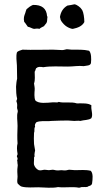

<svg xmlns="http://www.w3.org/2000/svg" viewBox="-20 -886 503 897"><path d="M59 -641C54 -622 58 -601 59 -580C59 -559 60 -537 60 -518C57 -507 56 -494 55 -481C55 -461 56 -440 60 -425C60 -420 56 -418 57 -411C60 -405 61 -397 60 -388C58 -377 64 -374 63 -364C57 -344 62 -321 62 -298C61 -269 60 -241 62 -216C58 -201 59 -184 62 -168C63 -161 58 -161 59 -154C62 -149 64 -143 60 -137C62 -131 61 -121 63 -115C63 -112 62 -109 62 -105C60 -94 61 -73 62 -61C62 -49 58 -38 63 -28C69 -23 74 -16 82 -14C106 -8 136 -11 159 -11C175 -11 191 -9 207 -9C222 -9 238 -9 251 -12C283 -8 319 -15 349 -9C355 -9 359 -13 366 -12C375 -13 388 -10 393 -16C400 -18 408 -20 410 -28C413 -49 416 -76 404 -88C380 -94 354 -91 330 -91C321 -91 313 -93 304 -93C298 -93 292 -90 286 -90C280 -89 273 -91 267 -91C260 -91 253 -89 246 -90C239 -90 233 -93 226 -93C220 -93 214 -91 208 -91C202 -91 195 -93 189 -93C180 -93 171 -88 161 -91C150 -96 143 -105 139 -116C137 -125 140 -138 139 -151C144 -155 140 -162 141 -165C141 -171 143 -176 144 -183L139 -213C138 -227 138 -250 139 -266C143 -273 138 -288 144 -293C141 -303 145 -309 150 -315C166 -322 192 -320 208 -320C212 -320 216 -321 219 -321C247 -322 272 -323 297 -323C307 -323 316 -321 327 -321C336 -321 346 -323 355 -321C372 -326 395 -324 407 -334C416 -352 404 -372 407 -394C392 -405 365 -403 339 -403C312 -412 279 -403 254 -410C247 -405 239 -409 227 -408C200 -406 161 -400 145 -417C139 -430 141 -454 142 -465C143 -477 140 -486 139 -496C145 -513 142 -531 142 -551C147 -556 145 -567 152 -569C158 -575 171 -574 182 -572C219 -578 258 -575 297 -575C322 -575 347 -580 371 -577C384 -580 403 -578 405 -592C407 -610 407 -639 396 -649C371 -655 343 -654 314 -654C307 -654 299 -656 292 -656C285 -655 278 -652 271 -652C257 -652 242 -654 227 -654C178 -654 133 -652 85 -654C76 -650 64 -649 59 -641ZM263 -794C270 -778 287 -764 293 -761C299 -757 313 -751 320 -751C344 -756 364 -764 374 -783C374 -803 370 -829 364 -839C359 -847 354 -852 347 -857C341 -861 335 -865 328 -866C316 -864 307 -861 295 -860C276 -849 264 -832 260 -806C262 -803 262 -797 263 -794ZM200 -809C198 -847 175 -864 134 -863C122 -858 113 -851 104 -843C101 -837 100 -831 98 -825C93 -812 89 -802 93 -784C100 -777 104 -768 110 -761C122 -759 128 -753 139 -751C147 -752 156 -754 164 -751C170 -757 179 -760 186 -764C189 -771 196 -774 199 -783C201 -790 200 -799 202 -808C202 -809 201 -810 200 -809Z"/></svg>

Font: FuturaRener
Style: Regular
Weight: 400
Designer: BSozoo
Foundry: BSozoo
Version: Version 1.0